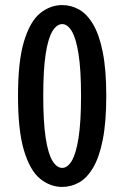

<svg xmlns="http://www.w3.org/2000/svg" viewBox="-20 -726 490 757"><path d="M225.5 11Q178 11 138.2 -21.2Q98.5 -53.5 74.8 -131.8Q51 -210 51 -348Q51 -485.5 74.8 -563.5Q98.5 -641.5 138.2 -673.8Q178 -706 225.5 -706Q260 -706 291.5 -688.5Q323 -671 347.2 -630Q371.5 -589 385.2 -520Q399 -451 399 -348Q399 -244.5 385.2 -175.2Q371.5 -106 347.2 -65Q323 -24 291.5 -6.5Q260 11 225.5 11ZM225.5 -64Q246 -64 262.8 -91.5Q279.5 -119 289.5 -181.5Q299.5 -244 299.5 -348Q299.5 -452 289.5 -514Q279.5 -576 262.8 -603.5Q246 -631 225.5 -631Q204 -631 187 -603.5Q170 -576 160.2 -514Q150.5 -452 150.5 -348Q150.5 -244 160.2 -181.5Q170 -119 187 -91.5Q204 -64 225.5 -64Z"/></svg>

Font: Trispace Condensed
Style: Regular
Weight: 400
Width: 3
Designer: Tyler Finck
Foundry: Etcetera Type Company
Version: Version 1.210; ttfautohint (v1.8.3)